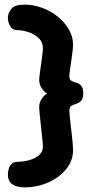

<svg xmlns="http://www.w3.org/2000/svg" viewBox="-20 -788 399 828"><path d="M87 20Q52 20 33 6.5Q14 -7 14 -36Q14 -47 17.5 -59.5Q21 -72 30 -81Q39 -90 54 -90Q68 -90 87 -93Q106 -96 123.5 -103.5Q141 -111 153 -123.5Q165 -136 165 -156Q165 -165 162.5 -188.5Q160 -212 157 -240.5Q154 -269 151.5 -293Q149 -317 149 -326Q149 -347 161.5 -364Q174 -381 184 -384Q175 -387 162 -404.5Q149 -422 149 -443Q149 -452 151.5 -470Q154 -488 157 -510Q160 -532 162.5 -550.5Q165 -569 165 -579Q165 -607 146 -624.5Q127 -642 101 -650Q75 -658 54 -658Q34 -658 24 -675Q14 -692 14 -711Q14 -731 28.5 -749.5Q43 -768 86 -768Q125 -768 162.5 -754Q200 -740 229.5 -716Q259 -692 277 -661Q295 -630 295 -596Q295 -584 292.5 -564Q290 -544 287 -523Q284 -502 281.5 -484.5Q279 -467 279 -459Q279 -444 288 -439.5Q297 -435 309 -431.5Q321 -428 330 -418.5Q339 -409 339 -386Q339 -363 330 -353.5Q321 -344 309 -340.5Q297 -337 288 -331.5Q279 -326 279 -311Q279 -304 280.5 -288.5Q282 -273 284.5 -252Q287 -231 289.5 -209Q292 -187 293.5 -169.5Q295 -152 295 -141Q295 -94 264.5 -57.5Q234 -21 186.5 -0.5Q139 20 87 20Z"/></svg>

Font: Dosis ExtraLight
Style: Bold
Weight: 700
Version: Version 3.001; ttfautohint (v1.8.2)